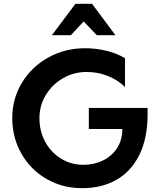

<svg xmlns="http://www.w3.org/2000/svg" viewBox="-20 -968 835 1003"><path d="M416 -107Q352 -107 299.5 -139Q247 -171 216.5 -226.5Q186 -282 186 -351Q186 -416 219 -471Q252 -526 308.5 -559Q365 -592 432 -592Q491 -592 542.5 -571.5Q594 -551 633 -514V-664Q589 -690 535 -703Q481 -716 424 -716Q319 -716 232 -667.5Q145 -619 94.5 -535.5Q44 -452 44 -351Q44 -249 92 -165Q140 -81 223.5 -33Q307 15 409 15Q511 15 588 -28.5Q665 -72 708 -159Q751 -246 751 -371V-404H444V-294H619Q619 -236 591 -193.5Q563 -151 516.5 -129Q470 -107 416 -107ZM461 -948H374L251 -784H350L417 -856L486 -784H583Z"/></svg>

Font: Geom SemiBold
Style: Bold
Weight: 600
Version: Version 1.102